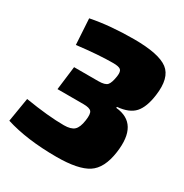

<svg xmlns="http://www.w3.org/2000/svg" viewBox="-175 -827 922 963"><g transform="rotate(30 286.0 -345.0)"><path d="M88 -527 79 -676Q189 -698 327 -698Q471 -698 524 -657.5Q577 -617 562 -510Q552 -436 521 -401.5Q490 -367 422 -361L421 -355Q560 -342 535 -164Q521 -64 465 -28Q409 8 284 8Q112 8 -11 -31L12 -170Q147 -148 237 -148Q278 -148 296 -164.5Q314 -181 320 -224Q326 -264 315.5 -276.5Q305 -289 269 -289H119L136 -426H276Q315 -426 327.5 -440Q340 -454 346 -495Q350 -524 339 -533Q328 -542 296 -542Q212 -542 88 -527Z"/></g></svg>

Font: Exo 2.0 Black
Style: Italic
Weight: 900
Italic angle: -8°
Designer: Natanael Gama
Version: Version 1.001;PS 001.001;hotconv 1.0.70;makeotf.lib2.5.58329